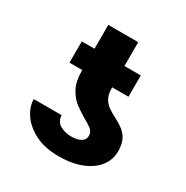

<svg xmlns="http://www.w3.org/2000/svg" viewBox="-156 -791 899 930"><g transform="rotate(30 294.0 -326.5)"><path d="M374 -149.9Q374 -171.4 356.4 -184.8Q338.9 -198.2 313.5 -211.9Q286.6 -227.5 257.1 -249Q227.5 -270.5 207.3 -307.6Q187 -344.7 186.5 -406.7V-409.2H115.2V-528.3H186.5V-661.6H354V-528.3H445.3V-409.2H354V-404.3Q354.5 -368.2 367.4 -346.7Q380.4 -325.2 400.9 -311.8Q421.4 -298.3 444.3 -286.9Q467.3 -275.4 487.8 -260Q508.3 -244.6 521.2 -220Q534.2 -195.3 534.2 -154.3Q534.2 -106.9 505.1 -69.8Q476.1 -32.7 422.6 -11.5Q369.1 9.8 295.9 9.8Q217.8 9.8 163.6 -17.8Q109.4 -45.4 81.5 -86.9Q53.7 -128.4 53.7 -169.9H209.5Q211.9 -132.3 240 -117.9Q268.1 -103.5 299.8 -103.5Q333.5 -103.5 353.8 -115Q374 -126.5 374 -149.9Z"/></g></svg>

Font: Inter Extra Bold
Style: Regular
Weight: 800
Designer: Rasmus Andersson
Foundry: rsms
Version: Version 4.000;git-3c8e0fc